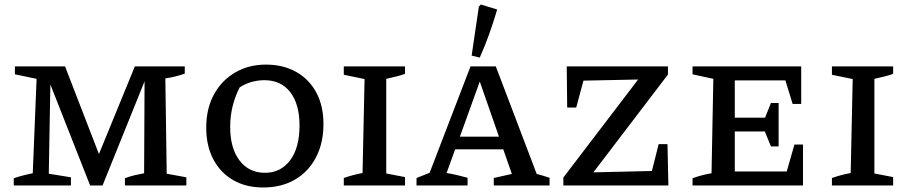

<svg xmlns="http://www.w3.org/2000/svg" viewBox="-20 -821 4020 850"><path d="M718 -52 805 -36V0H533V-32Q554 -40 575 -45Q596 -50 618 -54L620 -461L434 0H379L203 -447L196 -52L294 -36V0H41V-32Q62 -39 83 -44.5Q104 -50 125 -54L142 -472L46 -492V-527H268L418 -139L577 -527H798V-495Q781 -489 758 -483Q735 -477 712 -474Z M1145 9Q1069 9 1012.5 -23.5Q956 -56 924.5 -115.5Q893 -175 893 -256Q893 -340 927 -402.5Q961 -465 1021 -500Q1081 -535 1157 -535Q1234 -535 1291.5 -502.5Q1349 -470 1380.5 -411Q1412 -352 1412 -272Q1412 -188 1379 -124.5Q1346 -61 1286 -26Q1226 9 1145 9ZM1153 -56Q1223 -56 1264.5 -111.5Q1306 -167 1306 -265Q1306 -360 1265 -413Q1224 -466 1150 -466Q1123 -466 1095 -458.5Q1067 -451 1041 -434Q999 -352 999 -259Q999 -165 1040.5 -110.5Q1082 -56 1153 -56Z M1502 0V-33Q1522 -40 1542.5 -45.5Q1563 -51 1585 -55L1594 -471L1502 -490V-527H1773V-494Q1756 -488 1737 -483Q1718 -478 1690 -472V-53L1773 -37V0Z M2356 -51Q2371 -47 2381 -44Q2391 -41 2413 -34V0H2166V-33L2246 -51L2208 -160H1995L1957 -55Q1983 -51 2005 -45.5Q2027 -40 2050 -34V0H1824V-33L1882 -56L2063 -527H2175ZM2016 -216H2189L2104 -460ZM2104 -566 2068 -575 2100 -792 2109 -801 2181 -779Q2165 -724 2146 -671Q2127 -618 2104 -566Z M2474 0V-35L2805 -469L2563 -464L2531 -345H2491L2489 -527H2937V-491L2607 -58L2866 -64L2896 -183H2935L2939 0Z M3497 -181H3535V0H3046V-32Q3088 -47 3130 -54L3138 -472L3046 -492V-527H3527V-361H3489L3457 -465H3233V-300H3367L3393 -365H3427V-173H3393L3366 -239H3233V-62H3463Z M3663 0V-33Q3683 -40 3703.5 -45.5Q3724 -51 3746 -55L3755 -471L3663 -490V-527H3934V-494Q3917 -488 3898 -483Q3879 -478 3851 -472V-53L3934 -37V0Z"/></svg>

Font: Piazzolla SC Medium
Style: Regular
Weight: 500
Designer: Juan Pablo del Peral
Foundry: Huerta Tipografica
Version: Version 1.330